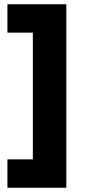

<svg xmlns="http://www.w3.org/2000/svg" viewBox="-20 -762 399 906"><path d="M293 -742V124H15V-10H135V-608H15V-742Z"/></svg>

Font: Gontserrat
Style: Bold
Weight: 700
Designer: Julieta Ulanovsky
Foundry: Julieta Ulanovsky
Version: Version 6.001